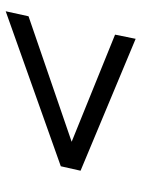

<svg xmlns="http://www.w3.org/2000/svg" viewBox="71 -654 507 690"><g transform="rotate(90 325.0 -308.5)"><path d="M20 -75 38 -157 489 -312 104 -468 119 -542 593 -344 577 -273Z"/></g></svg>

Font: Azeret Mono Thin Light
Style: Italic
Weight: 300
Italic angle: -12°
Version: Version 1.002